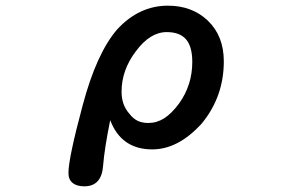

<svg xmlns="http://www.w3.org/2000/svg" viewBox="-20 -514 1040 676"><path d="M221 95Q221 43 271 -143Q320 -327 393 -411Q470 -494 571 -494Q656 -494 711 -442Q768 -388 768 -298Q768 -174 691 -80Q608 12 516 12Q407 12 368 -91Q348 8 343 69Q338 142 277 142Q250 142 235.5 130Q221 118 221 95ZM436 -113Q449 -96 465 -88.5Q481 -81 502 -81Q532 -81 558 -97.5Q584 -114 610 -149Q657 -214 657 -296Q657 -350 635 -375.5Q613 -401 567 -401Q508 -401 458 -333Q408 -267 408 -191Q408 -144 436 -113Z"/></svg>

Font: 寒蝉全圆体 Bold
Style: Regular
Weight: 700
Designer: Warren2060
      Designed by Motoya company      

      [Varela Round]
      Joe Prince(Latin component); Avraham Cornf
Foundry: ChillType
Version: Version 3.200